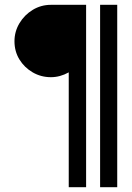

<svg xmlns="http://www.w3.org/2000/svg" viewBox="-20 -720 546 796"><path d="M265 56V-420Q247 -410 228.5 -405Q210 -400 191 -400Q150 -400 115.5 -420Q81 -440 60.5 -473.5Q40 -507 40 -549Q40 -589 60.5 -623.5Q81 -658 115.5 -679Q150 -700 191 -700H337V56ZM395 56V-700H466V56Z"/></svg>

Font: Kulim Park
Style: Regular
Weight: 400
Designer: Noponies / Dale Sattler
Foundry: Noponies
Version: Version 1.000; ttfautohint (v1.8.3)